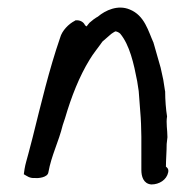

<svg xmlns="http://www.w3.org/2000/svg" viewBox="-20 -493 495 508"><path d="M43 -32C52 -27 58 -21 73 -22C80 -21 106 -23 108 -37C116 -82 135 -117 146 -162L152 -180C169 -238 190 -291 217 -335C227 -352 240 -367 251 -383L274 -403C278 -406 280 -407 285 -410C289 -410 295 -407 298 -404C323 -374 334 -325 343 -278L347 -252C348 -235 350 -217 351 -199C355 -155 354 -109 354 -61V-43C354 -27 359 -7 380 -5H381C401 -5 421 -17 425 -37C426 -42 426 -47 419 -52C419 -70 421 -93 421 -112L423 -130C423 -149 419 -167 422 -185C419 -203 417 -229 417 -250C417 -252 418 -248 417 -250C415 -261 414 -271 412 -282L405 -314C399 -336 393 -355 387 -377H386L387 -378C372 -411 363 -452 323 -468C292 -481 259 -466 239 -449C237 -448 232 -445 228 -442L217 -433C215 -431 213 -428 209 -423C208 -424 207 -425 205 -426C202 -434 192 -441 179 -439L178 -438C162 -430 144 -412 139 -393C110 -309 89 -220 66 -128L55 -86C52 -74 47 -59 45 -46Z"/></svg>

Font: Scribbler
Style: BdIta
Weight: 700
Designer: Mew Too
Foundry: Cannot Into Space Fonts
Version: Version 1.001